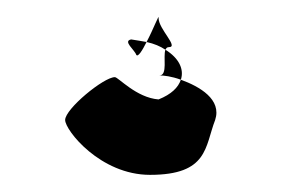

<svg xmlns="http://www.w3.org/2000/svg" viewBox="-20 -32 350 224"><path d="M56 108C56 120 97 172 155 172C223 172 219 139 231 108C239 84 213 69 191 61C188 70 180 78 165 84C139 82 118 58 114 58C101 58 56 95 56 108ZM133 14C123 16 137 26 139 32C141 35 146 27 151 17C146 16 139 15 133 14ZM151 17C160 19 167 22 173 26C174 24 175 23 177 23C189 23 165 2 165 -11C166 -17 159 2 151 17ZM166 56C171 56 180 57 191 61C195 49 189 36 173 26C170 34 176 56 166 56Z"/></svg>

Font: Ampere
Style: SuExt
Weight: 400
Version: Version 1